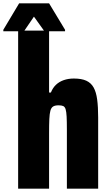

<svg xmlns="http://www.w3.org/2000/svg" viewBox="-56 -1041 622 1154"><path d="M53 93V-857H239V-485H250Q261 -513 280.5 -531.5Q300 -550 327.5 -559.5Q355 -569 388 -569Q434 -569 462.5 -556Q491 -543 506.5 -515.5Q522 -488 528 -443Q534 -398 534 -335V93H346V-261Q346 -311 344.5 -340Q343 -369 338.5 -384Q334 -399 324 -403.5Q314 -408 296 -408Q275 -408 263.5 -401Q252 -394 247 -376Q242 -358 240.5 -325.5Q239 -293 239 -240V93ZM-36 -853V-862L59 -1021H239L335 -862V-853H211L148 -941L88 -853Z"/></svg>

Font: Farlight84_Sys_V01
Style: Bold
Weight: 700
Designer: Monotype Design Team, Nadine Chahine and Nizar Qandah
Foundry: Monotype Imaging Inc.
Version: Version 2.004;October 31, 2024;FontCreator 14.0.0.2814 64-bi